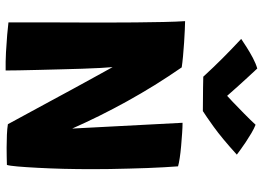

<svg xmlns="http://www.w3.org/2000/svg" viewBox="-146 -784 933 681"><g transform="rotate(90 320.5 -443.5)"><path d="M230 3Q199.5 3.5 165.8 1.8Q132 0 103.5 -2.5Q75 -5 59.5 -7Q59.5 -12 59.5 -34.5Q59.5 -57 59.5 -92Q59.5 -127 59.5 -169.8Q59.5 -212.5 59.8 -258.5Q60 -304.5 60 -348.5Q60 -403 59.5 -456.8Q59 -510.5 58 -556.8Q57 -603 55 -633.5Q65 -633.5 85.5 -632.5Q106 -631.5 130.8 -630Q155.5 -628.5 179 -626.2Q202.5 -624 219 -621.5Q251.5 -574.5 281.8 -525.8Q312 -477 339.2 -427.8Q366.5 -378.5 390.8 -329.5Q415 -280.5 436 -233L415.5 -624.5Q430.5 -624.5 452.2 -623Q474 -621.5 497.2 -619.5Q520.5 -617.5 540.2 -614.5Q560 -611.5 570 -608.5Q571.5 -587 573.2 -559.2Q575 -531.5 576 -499.8Q577 -468 578 -434.2Q579 -400.5 579.5 -366.8Q580 -333 580 -302Q580 -251.5 578.8 -202.2Q577.5 -153 575.2 -110.8Q573 -68.5 570.5 -39.8Q568 -11 565 -1.5Q551 -1 535.2 -0.8Q519.5 -0.5 503.5 -0.5Q480 -0.5 457.8 -1.5Q435.5 -2.5 420.5 -5Q415.5 -14 403.8 -35.8Q392 -57.5 375 -88.8Q358 -120 338 -157Q318 -194 297 -232.8Q276 -271.5 255.5 -308.5Q235 -345.5 218 -376.5Q219.5 -362.5 221 -334Q222.5 -305.5 223.8 -268Q225 -230.5 226 -190.2Q227 -150 228 -111.8Q229 -73.5 229.5 -43.2Q230 -13 230 3ZM422.5 -883.5Q435.5 -878.5 452 -868.8Q468.5 -859 484.8 -848.2Q501 -837.5 513 -828.5Q525 -819.5 528.5 -817Q469.5 -763.5 429.8 -735Q390 -706.5 374 -696.5Q363 -696.5 340 -696.8Q317 -697 292.5 -697.2Q268 -697.5 252 -698Q220 -733 187.2 -765.8Q154.5 -798.5 118 -832.5Q129 -840 147 -851.5Q165 -863 185.2 -873.8Q205.5 -884.5 223 -889.5Q239 -872.5 255 -855Q271 -837.5 285 -822Q299 -806.5 309 -795Q319 -783.5 323.5 -778.5H315.5Q322.5 -784.5 341 -802.2Q359.5 -820 382 -842Q404.5 -864 422.5 -883.5Z"/></g></svg>

Font: Grandstander Thin
Style: Bold
Weight: 700
Version: Version 1.200